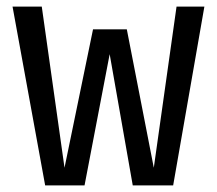

<svg xmlns="http://www.w3.org/2000/svg" viewBox="-20 -560 655 580"><path d="M503.1 0H381L311.3 -396.4L235.4 0H116.4L17.9 -540H106.2L174.9 -53.3L261 -471.3H363.1L444.6 -53.3L513.3 -540H597.4Z"/></svg>

Font: FiraCode Nerd Font
Style: Regular
Weight: 400
Designer: Carrois Corporate, Edenspiekermann AG, Nikita Prokopov
Foundry: Carrois Corporate, Edenspiekermann AG, Nikita Prokopov
Version: Version 6.002;Nerd Fonts 2.1.0